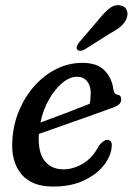

<svg xmlns="http://www.w3.org/2000/svg" viewBox="-20 -694 501 724"><path d="M401 -139Q398 -104 370.8 -69.8Q343.5 -35.5 295.2 -13Q247 9.5 180.5 9.5Q99 9.5 60.2 -37.8Q21.5 -85 26.5 -163Q29.5 -223 51.5 -276Q73.5 -329 109.8 -369.8Q146 -410.5 192.5 -433.8Q239 -457 291 -457Q346.5 -457 374.5 -428.2Q402.5 -399.5 408 -354.5Q411 -339 420.5 -337.5Q436 -336.5 437 -321Q438.5 -299 406.5 -288.5Q368.5 -274.5 316.5 -256Q264.5 -237.5 213.2 -219.5Q162 -201.5 126.5 -189V-187Q122.5 -121 147.8 -88.2Q173 -55.5 219 -55.5Q257 -55.5 293.5 -77.5Q330 -99.5 353 -144.5Q371 -167.5 386 -166.5Q404.5 -165 401 -139ZM269.5 -404.5Q243 -404.5 215.2 -381.5Q187.5 -358.5 165 -319.5Q142.5 -280.5 132.5 -232Q172.5 -246.5 225.2 -266.5Q278 -286.5 318 -302.5Q322 -319 322 -344Q322 -371.5 308.2 -388Q294.5 -404.5 269.5 -404.5ZM351 -619Q373 -646.5 392.5 -662.2Q412 -678 434.5 -673.5Q452.5 -670 458.2 -655Q464 -640 456.5 -622.5Q449 -605.5 433.5 -592.8Q418 -580 392.5 -566.5L297.5 -506.5Q290 -502.5 282.2 -502.5Q274.5 -502.5 271 -507.5Q267 -513 270.2 -520.5Q273.5 -528 279.5 -535.5Z"/></svg>

Font: Fraunces 72pt S100
Style: Italic
Weight: 400
Italic angle: -16°
Version: Version 1.000; ttfautohint (v1.8.3)